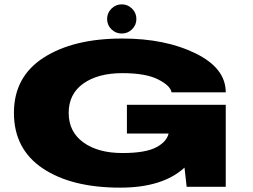

<svg xmlns="http://www.w3.org/2000/svg" viewBox="-20 -858 1160 882"><path d="M532 4Q308 4 176 -84.8Q44 -173.5 44 -339.5Q44 -505.5 180.5 -593.2Q317 -681 541.5 -681Q739 -681 878 -613Q1017 -545 1017 -434H768Q763 -464.5 706.2 -493.2Q649.5 -522 542.5 -522Q430 -522 362.8 -474.2Q295.5 -426.5 295.5 -339.5Q295.5 -252.5 363 -203.8Q430.5 -155 542.5 -155Q649.5 -155 699 -182Q745.5 -207 754.5 -244.5H563V-376.5H1017V0H837.5L827.5 -88Q727.5 4 532 4ZM539.5 -704Q511.5 -704 491.8 -723.5Q472 -743 472 -771Q472 -798.5 491.8 -818.2Q511.5 -838 539.5 -838Q567 -838 586.8 -818.2Q606.5 -798.5 606.5 -771Q606.5 -743 586.8 -723.5Q567 -704 539.5 -704Z"/></svg>

Font: Anybody UltraExpanded ExtraBold
Style: Regular
Weight: 800
Width: 9
Designer: Tyler Finck
Foundry: Etcetera Type Company
Version: Version 1.010; ttfautohint (v1.8.3) -l 8 -r 50 -G 200 -x 14 